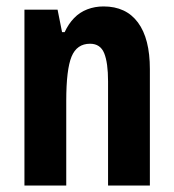

<svg xmlns="http://www.w3.org/2000/svg" viewBox="-20 -577 541 597"><path d="M302 -557Q372 -557 409 -507Q446 -457 446 -362V0H316V-324Q316 -382 304 -411.5Q292 -441 260 -441Q219 -441 202.5 -401Q186 -361 186 -263V0H56V-547H159L173 -477H181Q193 -503 210.5 -521Q228 -539 251.5 -548Q275 -557 302 -557Z"/></svg>

Font: Noto Sans Khmer ExtraCondensed
Style: Bold
Weight: 700
Width: 2
Designer: Danh Hong and the Monotype Design Team
Foundry: Monotype Imaging Inc.
Version: Version 2.004